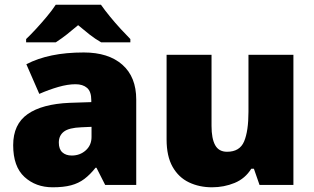

<svg xmlns="http://www.w3.org/2000/svg" viewBox="-20 -786 1333 816"><path d="M336 -563Q441 -563 500 -511Q559 -459 559 -363V0H427L390 -73H386Q363 -44 338.5 -25.5Q314 -7 282 1.5Q250 10 204 10Q132 10 84 -34Q36 -78 36 -169Q36 -258 97.5 -301Q159 -344 276 -349L368 -352V-360Q368 -397 350 -412.5Q332 -428 301 -428Q268 -428 228 -416.5Q188 -405 147 -387L92 -513Q140 -538 200.5 -550.5Q261 -563 336 -563ZM325 -245Q273 -243 251.5 -226.5Q230 -210 230 -180Q230 -152 245 -138.5Q260 -125 285 -125Q320 -125 344.5 -147Q369 -169 369 -204V-247ZM409 -766Q425 -743 447.5 -715.5Q470 -688 493.5 -662.5Q517 -637 534 -620V-606H410Q384 -621 361 -639Q338 -657 312 -679Q286 -657 264.5 -640Q243 -623 217 -606H91V-620Q110 -638 133.5 -663.5Q157 -689 179.5 -716Q202 -743 217 -766Z M1227 -553V0H1083L1059 -69H1048Q1022 -27 977 -8.5Q932 10 881 10Q827 10 783 -11Q739 -32 713.5 -77Q688 -122 688 -193V-553H879V-251Q879 -197 894.5 -169Q910 -141 945 -141Q999 -141 1017.5 -185Q1036 -229 1036 -311V-553Z"/></svg>

Font: Noto Sans Myanmar Black
Style: Regular
Weight: 900
Designer: Monotype Design Team
Foundry: Monotype Imaging Inc.
Version: Version 2.107; ttfautohint (v1.8.4.7-5d5b)